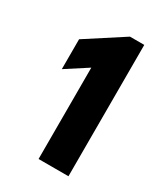

<svg xmlns="http://www.w3.org/2000/svg" viewBox="-96 -866 332 395"><g transform="rotate(30 70.0 -669.0)"><path d="M9 -697V-768L97 -825H131V-513H60V-730Z"/></g></svg>

Font: Hussar
Style: BoldWeb
Weight: 700
Foundry: Cannot Into Space Fonts
Version: Version 2.00